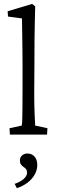

<svg xmlns="http://www.w3.org/2000/svg" viewBox="-20 -697 295 994"><path d="M31.2 0 29.3 -33.2 92.8 -46.9Q94.7 -57.6 95.2 -78.1Q95.7 -98.6 96.2 -136.2Q96.7 -173.8 96.7 -233.4V-355.5Q96.7 -392.6 96.2 -433.1Q95.7 -473.6 95.2 -509.8Q94.7 -545.9 94.2 -570.8Q93.8 -595.7 93.8 -601.6L21.5 -611.3L19.5 -638.7L146.5 -676.8L162.1 -664.1Q161.1 -622.1 160.2 -581.1Q159.2 -540 158.7 -489.7Q158.2 -439.5 158.2 -369.1L157.2 -208Q157.2 -153.3 159.2 -107.4Q161.1 -61.5 162.1 -46.9L225.6 -33.2L223.6 0ZM67.4 277.3 55.7 254.9Q85 245.1 102.5 229.5Q120.1 213.9 120.1 197.3Q120.1 185.5 114.7 178.7Q109.4 171.9 101.6 167Q93.8 162.1 88.4 154.3Q83 146.5 83 132.8Q83 118.2 94.2 107.9Q105.5 97.7 121.1 97.7Q137.7 97.7 149.4 105.5Q161.1 113.3 167 126.5Q172.9 139.6 172.9 157.2Q172.9 183.6 159.2 207.5Q145.5 231.4 122.1 249Q98.6 266.6 67.4 277.3Z"/></svg>

Font: Crimson Pro Light
Style: Regular
Weight: 300
Designer: Jacques Le Bailly
Foundry: Baron von Fonthausen
Version: Version 1.003